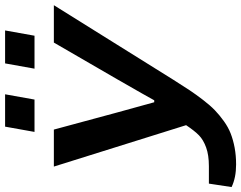

<svg xmlns="http://www.w3.org/2000/svg" viewBox="-148 -644 960 765"><g transform="rotate(-90 332.5 -261.0)"><path d="M189.9 -604 210.9 -721.2H339.8L318.8 -604ZM441.9 -604 462.9 -721.2H594.2L573.2 -604ZM60.1 199.2Q7.3 199.2 -29.8 181.2L-16.1 90.8H53.2Q97.7 90.8 127.9 79.8Q158.2 68.8 176.3 51.3Q194.3 33.7 216.8 0L51.8 -526.9H199.2L268.1 -272Q277.8 -235.4 308.1 -127H315.9Q315.4 -127 344 -177.2Q372.6 -227.5 399.9 -274.9L545.9 -526.9H694.8L397 -49.8Q373 -11.7 356 13.9Q338.9 39.6 316.9 68.1Q294.9 96.7 276.1 114.7Q257.3 132.8 232.9 150.4Q208.5 168 183.3 177.7Q158.2 187.5 127 193.4Q95.7 199.2 60.1 199.2Z"/></g></svg>

Font: Archivo Expanded SemiBold
Style: Italic
Weight: 600
Width: 7
Italic angle: -10°
Designer: Hector Gatti
Foundry: Omnibus-Type
Version: Version 2.001